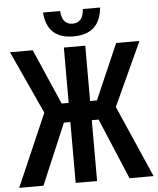

<svg xmlns="http://www.w3.org/2000/svg" viewBox="-65 -958 829 1009"><g transform="rotate(-5 349.5 -453.5)"><path d="M-5 0 161 -382 9 -714H129L256 -422H293V-714H406V-422H442L569 -714H692L538 -379L704 0H577L442 -321H406V0H293V-321H259L123 0ZM349 -768Q210 -768 200 -907H290Q295 -835 350 -835Q406 -835 410 -907H501Q489 -768 349 -768Z"/></g></svg>

Font: Noto Sans ExtraCondensed SemiBold
Style: Regular
Weight: 600
Width: 2
Designer: Monotype Design Team
Foundry: Monotype Imaging Inc.
Version: Version 2.013; ttfautohint (v1.8.4.7-5d5b)